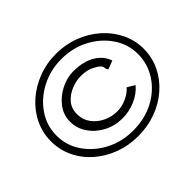

<svg xmlns="http://www.w3.org/2000/svg" viewBox="-121 -697 842 842"><g transform="rotate(-45 300.0 -275.5)"><path d="M307 -20Q248 -20 196 -39.5Q144 -59 104 -94Q64 -129 42 -175.5Q20 -222 20 -275Q20 -327 42 -373.5Q64 -420 104 -455.5Q144 -491 196 -511Q248 -531 307 -531Q366 -531 418 -511Q470 -491 510 -455.5Q550 -420 572.5 -373.5Q595 -327 595 -275Q595 -221 572.5 -174.5Q550 -128 510 -93Q470 -58 418 -39Q366 -20 307 -20ZM308 -53Q381 -53 438 -83Q495 -113 528 -164Q561 -215 561 -276Q561 -336 527 -386.5Q493 -437 435.5 -467.5Q378 -498 308 -498Q239 -498 181.5 -468Q124 -438 89.5 -387.5Q55 -337 55 -275Q55 -214 89.5 -163.5Q124 -113 181.5 -83Q239 -53 308 -53ZM314 -124Q267 -124 227.5 -144.5Q188 -165 164 -200Q140 -235 140 -276Q140 -318 165 -351Q190 -384 228.5 -403.5Q267 -423 306 -423Q368 -423 408 -399Q448 -375 461 -335L421 -320Q415 -328 415 -335.5Q415 -343 408 -351.5Q401 -360 375 -373Q352 -385 314 -385Q286 -385 256 -373Q226 -361 205.5 -337.5Q185 -314 185 -278Q185 -244 204 -218Q223 -192 253.5 -177Q284 -162 319 -162Q349 -162 378 -175.5Q407 -189 422 -208L457 -187Q432 -157 393.5 -140.5Q355 -124 314 -124Z"/></g></svg>

Font: Inconsolata Expanded Light
Style: Regular
Weight: 300
Width: 7
Monospace: yes
Designer: Raph Levien, Cyreal, Brenton Simpson
Foundry: Raph Levien, Cyreal, Google
Version: Version 3.001; ttfautohint (v1.8.2.53-6de2)